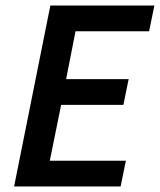

<svg xmlns="http://www.w3.org/2000/svg" viewBox="-20 -674 578 694"><path d="M31 0H416L435 -93H160L201 -295H426L445 -388H219L253 -561H519L538 -654H162Z"/></svg>

Font: Source Sans Pro Semibold
Style: Italic
Weight: 600
Italic angle: -11°
Designer: Paul D. Hunt
Foundry: Adobe Systems Incorporated
Version: Version 3.006;hotconv 1.0.111;makeotfexe 2.5.65597